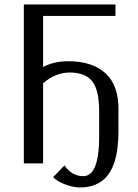

<svg xmlns="http://www.w3.org/2000/svg" viewBox="-20 -720 610 846"><path d="M169.9 -353V0H85V-700.2H488.8V-649.9H169.9V-424.8Q218.3 -450.2 279.8 -450.2Q386.7 -450.2 444.3 -397.7Q502 -345.2 502 -240.2V-142.1Q502 22 430.7 76.2Q391.6 106 332 106Q303.7 106 269.5 93.5Q235.4 81.1 213.9 61L264.2 8.8Q296.4 56.2 347.2 56.2Q417 56.2 417 -120.1V-228Q417 -330.1 381.8 -367.2Q350.6 -400.4 287.6 -400.4H287.1Q223.6 -400.4 169.9 -353Z"/></svg>

Font: Pfennig
Style: Medium
Weight: 500
Version: Version 20120410 ; ttfautohint (v0.8)